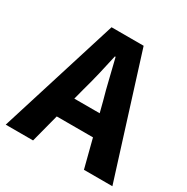

<svg xmlns="http://www.w3.org/2000/svg" viewBox="-157 -782 887 912"><g transform="rotate(30 286.5 -326.0)"><path d="M-6 0 198 -652H374L579 0H423L338 -330Q324 -379 311 -434Q298 -489 285 -540H281Q270 -489 257 -434Q244 -379 230 -330L144 0ZM128 -155V-270H442V-155Z"/></g></svg>

Font: Source Sans 3
Style: Bold
Weight: 700
Designer: Paul D. Hunt
Foundry: Adobe
Version: Version 3.052;hotconv 1.1.0;makeotfexe 2.6.0